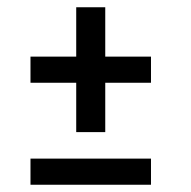

<svg xmlns="http://www.w3.org/2000/svg" viewBox="-20 -560 525 529"><path d="M64 -51V-123H396V-51ZM396 -404V-332H270V-196H190V-332H64V-404H190V-540H270V-404Z"/></svg>

Font: Raleway Thin Medium
Style: Italic
Weight: 500
Italic angle: -12°
Version: Version 4.026